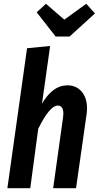

<svg xmlns="http://www.w3.org/2000/svg" viewBox="-20 -995 522 1015"><path d="M440 -421Q440 -404 437 -386L382 0H261L313 -372Q315 -388 315 -394Q315 -437 285 -437Q243 -437 182 -314L140 0H19L123 -740L245 -752L202 -447Q259 -544 336 -544Q383 -544 411.5 -511Q440 -478 440 -421ZM436 -975 482 -924 348 -802H274L174 -930L223 -975L320 -891Z"/></svg>

Font: Fira Sans Extra Condensed Medium
Style: Italic
Weight: 500
Width: 3
Italic angle: -8°
Designer: Carrois Corporate & Edenspiekermann AG
Foundry: Carrois Corporate GbR & Edenspiekermann AG
Version: Version 4.203